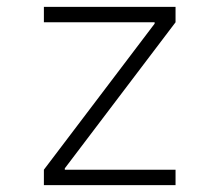

<svg xmlns="http://www.w3.org/2000/svg" viewBox="-20 -540 640 560"><path d="M108 0V-45L431 -471V-475H108V-520H492V-475L169 -49V-45H492V0Z"/></svg>

Font: M PLUS Code Latin 60 Light
Style: Regular
Weight: 300
Width: 7
Monospace: yes
Designer: Coji Morishita
Foundry: UNDERFOREST DESIGN
Version: Version 1.005; ttfautohint (v1.8.3)